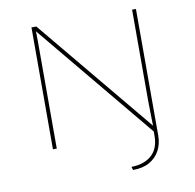

<svg xmlns="http://www.w3.org/2000/svg" viewBox="-94 -796 1103 1086"><g transform="rotate(-10 457.5 -253.0)"><path d="M583 194 577 175Q616 175 646.5 163.5Q677 152 697 132.5Q717 113 726.5 85.5Q736 58 736 27V-17L742 7L168 -686H177Q178 -677 178.5 -659Q179 -641 179 -618Q179 -595 179 -572.5Q179 -550 179 -532Q179 -514 179 -505V0H157V-700H185L742 -28L738 -26Q737 -43 737 -65Q737 -87 736 -113.5Q735 -140 735 -172.5Q735 -205 735 -241V-700H757V26Q757 75 736.5 113Q716 151 677.5 172.5Q639 194 583 194Z"/></g></svg>

Font: Lexend Giga Thin
Style: Regular
Weight: 250
Version: Version 1.007